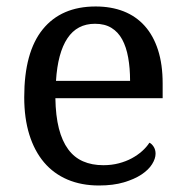

<svg xmlns="http://www.w3.org/2000/svg" viewBox="-20 -566 575 596"><path d="M274.9 -492.2Q219.2 -492.2 189.2 -447Q159.2 -401.9 153.8 -314.9H383.8Q383.8 -354.5 377.9 -387.2Q372.1 -419.9 359.4 -443.4Q346.7 -466.8 325.9 -479.5Q305.2 -492.2 274.9 -492.2ZM287.1 9.8Q232.9 9.8 189.7 -8.5Q146.5 -26.9 116.7 -62Q86.9 -97.2 71 -148.2Q55.2 -199.2 55.2 -264.2Q55.2 -404.3 112.8 -475.1Q170.4 -545.9 276.9 -545.9Q325.2 -545.9 363.8 -530.8Q402.3 -515.6 429.2 -485.6Q456.1 -455.6 470.5 -410.9Q484.9 -366.2 484.9 -307.1V-261.2H151.9Q152.8 -206.5 162.8 -167.2Q172.9 -127.9 191.7 -102.5Q210.4 -77.1 237.8 -65.2Q265.1 -53.2 300.8 -53.2Q326.7 -53.2 348.9 -59.1Q371.1 -64.9 389.2 -74.7Q407.2 -84.5 421.1 -96.9Q435.1 -109.4 443.8 -123Q450.7 -120.1 456.8 -110.8Q462.9 -101.6 462.9 -88.9Q462.9 -73.7 452.1 -56.4Q441.4 -39.1 419.4 -24.4Q397.5 -9.8 364.5 0Q331.5 9.8 287.1 9.8Z"/></svg>

Font: Gandom FD
Style: FD
Weight: 400
Foundry: DejaVu fonts team - Redesigned by Saber Rastikerdar - Based on Samim Font
Version: Version 0.6